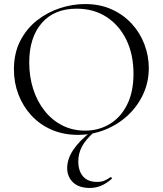

<svg xmlns="http://www.w3.org/2000/svg" viewBox="-20 -656 806 951"><path d="M366 12Q294 12 235.5 -13.5Q177 -39 135.5 -84Q94 -129 71.5 -187.5Q49 -246 49 -312Q49 -393 80.5 -454Q112 -515 164 -555.5Q216 -596 278 -616Q340 -636 401 -636Q475 -636 533.5 -609.5Q592 -583 633 -538Q674 -493 695.5 -436Q717 -379 717 -319Q717 -249 689 -189Q661 -129 612.5 -84Q564 -39 500.5 -13.5Q437 12 366 12ZM401.4 -9Q468.6 -9 523 -41.4Q577.4 -73.8 609.3 -137Q641.2 -200.2 641.2 -290.8Q641.2 -385.2 606.4 -457.6Q571.6 -530 508.4 -571.5Q445.2 -613 359.4 -613Q248.4 -613 186.6 -541.6Q124.8 -470.2 124.8 -346.6Q124.8 -276 144.6 -214.5Q164.4 -153 201.3 -106.7Q238.2 -60.4 288.9 -34.7Q339.6 -9 401.4 -9ZM433.6 -6 445.2 -1Q404.6 35.4 386.2 69.5Q367.8 103.6 367.8 143.4Q367.8 190.4 391.3 217.7Q414.8 245 460.8 245Q483.8 245 499.2 237.9Q514.6 230.8 526.2 222Q529.2 220 532.7 224Q536.2 228 533.2 230Q505.8 254 479.3 264.5Q452.8 275 425.2 275Q371 275 341.9 247.4Q312.8 219.8 312.8 176.2Q312.8 131.2 343.1 85.9Q373.4 40.6 433.6 -6Z"/></svg>

Font: Cormorant Light
Style: Regular
Weight: 300
Designer: Christian Thalmann (Catharsis Fonts)
Foundry: Catharsis Fonts
Version: Version 4.000